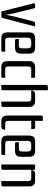

<svg xmlns="http://www.w3.org/2000/svg" viewBox="1054 -1794 740 2888"><g transform="rotate(90 1424.0 -350.0)"><path d="M378 -508H336C315 -508 307 -502 302 -481L228 -193L204 -74H202L179 -193L101 -508H51C35 -508 27 -498 31 -481L153 0H221C242 0 249 -6 254 -27Z M594 -58C553 -58 547 -74 547 -115V-393C547 -434 563 -450 604 -450H650C691 -450 707 -434 707 -393V-321C707 -280 701 -264 660 -264H567V-233C567 -212 571 -206 592 -206H692C761 -206 787 -232 787 -301V-413C787 -482 761 -508 692 -508H562C493 -508 467 -482 467 -413V-95C467 -26 493 0 562 0H733C754 0 758 -6 758 -27V-58Z M995 -508C926 -508 900 -482 900 -413V-95C900 -26 926 0 995 0H1125C1146 0 1150 -6 1150 -27V-58H1027C986 -58 980 -74 980 -115V-393C980 -434 986 -450 1027 -450H1150V-481C1150 -502 1146 -508 1125 -508Z M1588 -413C1588 -482 1562 -508 1493 -508H1398C1359 -508 1346 -488 1338 -450V-700H1285C1264 -700 1258 -694 1258 -673V0H1311C1332 0 1338 -6 1338 -27V-450H1461C1502 -450 1508 -434 1508 -393V0H1561C1582 0 1588 -6 1588 -27Z M1798 -508V-624H1745C1724 -624 1718 -618 1718 -597V-95C1718 -26 1744 0 1813 0H1882C1921 0 1930 -20 1932 -58H1845C1804 -58 1798 -74 1798 -115V-450H1921V-481C1921 -502 1917 -508 1896 -508Z M2146 -58C2105 -58 2099 -74 2099 -115V-393C2099 -434 2115 -450 2156 -450H2202C2243 -450 2259 -434 2259 -393V-321C2259 -280 2253 -264 2212 -264H2119V-233C2119 -212 2123 -206 2144 -206H2244C2313 -206 2339 -232 2339 -301V-413C2339 -482 2313 -508 2244 -508H2114C2045 -508 2019 -482 2019 -413V-95C2019 -26 2045 0 2114 0H2285C2306 0 2310 -6 2310 -27V-58Z M2594 -508C2555 -508 2542 -488 2534 -450V-508H2481C2460 -508 2454 -502 2454 -481V0H2507C2528 0 2534 -6 2534 -27V-450H2657C2698 -450 2704 -434 2704 -393V0H2757C2778 0 2784 -6 2784 -27V-413C2784 -482 2758 -508 2689 -508Z"/></g></svg>

Font: Rationale One
Style: Regular
Weight: 400
Designer: Cyreal (www.cyreal.org)
Foundry: Cyreal (www.cyreal.org)
Version: Version 1.001